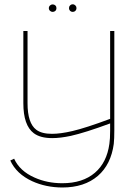

<svg xmlns="http://www.w3.org/2000/svg" viewBox="-20 -627 625 875"><path d="M426.3 174.3Q364.7 227.5 263.7 227.5Q188.5 227.1 126.5 198.7Q54.7 165.5 26.9 104.5L44.4 96.2Q69.8 152.3 137.2 182.1Q194.8 208 263.7 208Q356.9 208 412.6 160.2Q466.8 113.8 478.5 28.3Q481.9 6.3 481.9 -31.2V-64.5Q366.7 -22 302.7 -7.8Q254.9 2.4 217.8 2.4Q163.6 2.4 133.8 -20Q86.4 -55.7 86.4 -156.7V-485.8H105.5V-156.7Q105.5 -65.4 145.5 -35.6Q169.9 -17.1 216.8 -17.1Q255.9 -17.1 310.1 -29.8Q369.6 -43.5 481.9 -85.4V-485.8H501V-34.2Q501 6.3 498.5 28.8Q485.8 122.6 426.3 174.3ZM232.4 -602.1Q237.3 -597.2 237.3 -589.8Q237.3 -582.5 232.4 -577.6Q227.1 -572.8 220.2 -572.8Q212.9 -572.8 208 -577.6Q202.6 -582.5 202.6 -589.8Q202.6 -597.2 208 -602.1Q212.9 -606.9 220.2 -606.9Q227.1 -606.9 232.4 -602.1ZM323.7 -602.1Q328.6 -597.2 328.6 -589.8Q328.6 -583 323.7 -577.6Q318.4 -572.8 311.5 -572.8Q304.2 -572.8 299.3 -577.6Q294.4 -583 294.4 -589.8Q294.4 -597.2 299.3 -602.1Q304.2 -607.4 311.5 -607.4Q318.4 -607.4 323.7 -602.1Z"/></svg>

Font: Fortheenas_01
Style: Regular
Weight: 100
Designer: Situjuh Nazara
Version: Version 1.10 September 8, 2014